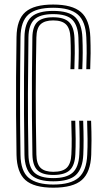

<svg xmlns="http://www.w3.org/2000/svg" viewBox="-20 -827 470 854"><path d="M217.2 7.8Q131 7.8 93 -26.1Q55 -60 53.5 -138.2Q52 -233.2 51.5 -316.8Q51 -400.2 51.5 -483.6Q52 -567 53.5 -661.8Q54.5 -740.2 92.9 -773.5Q131.2 -806.8 216.5 -806.8Q301.2 -806.8 340 -773.2Q378.8 -739.8 381.8 -661.2Q383.2 -623.8 383 -590.1Q382.8 -556.5 381.2 -519.2H363.8Q365.2 -556.5 365.5 -590.1Q365.8 -623.8 364 -660.8Q361 -731.8 326.4 -762.1Q291.8 -792.5 216.5 -792.5Q140.8 -792.5 106.5 -762.4Q72.2 -732.2 71.2 -661.2Q69.5 -537 69.1 -406.6Q68.8 -276.2 71.2 -138.5Q72.2 -64.8 108.2 -35.5Q144.2 -6.2 217.2 -6.2Q295 -6.2 330 -37Q365 -67.8 368 -138.5Q369.8 -172.8 369.4 -208.9Q369 -245 367.5 -290H385.2Q387.2 -235.2 387 -201Q386.8 -166.8 385.8 -138.2Q382.8 -60.5 343.9 -26.4Q305 7.8 217.2 7.8ZM217.2 -20.5Q149.5 -20.5 119.8 -47.9Q90 -75.2 88.8 -138.5Q87.2 -236.5 86.8 -319.6Q86.2 -402.8 86.8 -484.8Q87.2 -566.8 88.8 -661.2Q89.5 -724.2 119.2 -751.4Q149 -778.5 216.5 -778.5Q286.8 -778.5 315.4 -749.8Q344 -721 346.5 -659.8Q348 -625.2 347.9 -593.5Q347.8 -561.8 346 -519.2H328.5Q330.5 -571 330.2 -602Q330 -633 328.8 -659.5Q326.8 -713 302.2 -738.6Q277.8 -764.2 216.5 -764.2Q158 -764.2 132.6 -740.1Q107.2 -716 106.5 -660.8Q104.8 -535.8 104.2 -409.5Q103.8 -283.2 106.5 -139Q107.5 -83.2 133.1 -59Q158.8 -34.8 217.2 -34.8Q275.2 -34.8 302.6 -58.6Q330 -82.5 332.8 -140Q334.5 -172 334.2 -209Q334 -246 332.2 -290H350Q351.8 -237.5 351.8 -202.6Q351.8 -167.8 350.5 -139.5Q347.8 -77.5 317.9 -49Q288 -20.5 217.2 -20.5ZM217.2 -48.8Q168.5 -48.8 146.9 -69.6Q125.2 -90.5 124.2 -139Q122.5 -229.2 122 -311.8Q121.5 -394.2 122 -479.1Q122.5 -564 124 -660.8Q124.8 -708.5 146.2 -729.4Q167.8 -750.2 216.5 -750.2Q265 -750.2 287 -728.9Q309 -707.5 311.2 -658.2Q312.8 -623 312.5 -589.4Q312.2 -555.8 310.8 -519.2H293.2Q294.8 -557.2 294.9 -590Q295 -622.8 293.5 -658.2Q291.8 -700.2 273.8 -718.2Q255.8 -736.2 216.5 -736.2Q179.5 -736.2 161 -719.4Q142.5 -702.5 141.8 -659.8Q139.2 -534.2 139 -411Q138.8 -287.8 141.8 -140Q142.5 -97.2 160.9 -80Q179.2 -62.8 217.2 -62.8Q259 -62.8 277.4 -81.2Q295.8 -99.8 297.5 -141Q299.2 -174.5 298.9 -210.1Q298.5 -245.8 297 -290H314.8Q316.2 -245.8 316.5 -209.8Q316.8 -173.8 315.2 -141Q313 -91.8 290.4 -70.2Q267.8 -48.8 217.2 -48.8Z"/></svg>

Font: Big Shoulders Inline Text Medium
Style: Regular
Weight: 500
Designer: Patric King
Foundry: XO Type Co
Version: Version 1.000